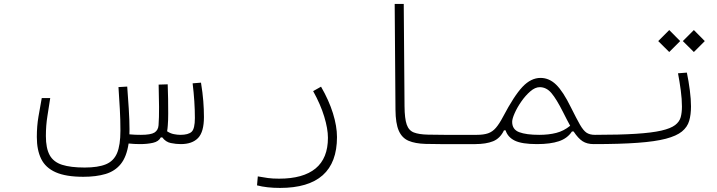

<svg xmlns="http://www.w3.org/2000/svg" viewBox="-20 -713 3556 952"><path d="M393.1 163.6Q306.6 163.6 256.1 141.1Q205.6 118.7 184.1 74.7Q162.6 30.8 162.6 -33.7Q162.6 -87.4 170.7 -134.8Q178.7 -182.1 187 -226.6H229Q222.7 -184.1 215.1 -137.5Q207.5 -90.8 207.5 -38.6Q207.5 22 226.3 56.2Q245.1 90.3 287.6 104Q330.1 117.7 399.9 117.7Q465.8 117.7 504.6 101.8Q543.5 85.9 560.3 46.4Q577.1 6.8 577.1 -64.9Q577.1 -120.1 574.2 -171.4Q571.3 -222.7 567.4 -281.2L610.8 -283.7Q614.7 -234.9 618.4 -175Q622.1 -115.2 622.1 -71.8Q622.1 -59.1 621.6 -46.9Q636.2 -45.4 650.4 -44.9Q664.6 -44.4 678.7 -44.4Q728 -44.4 746.1 -55.9Q764.2 -67.4 766.1 -91.8Q769 -127.9 768.6 -183.3Q768.1 -238.8 766.6 -293.5L811.5 -294.9Q813 -260.7 813.5 -222.4Q814 -184.1 814 -149.4Q814 -114.7 812 -91.8Q811 -76.2 808.6 -62Q824.7 -51.3 842 -47.9Q859.4 -44.4 874 -44.4Q914.1 -44.4 930.2 -59.6Q946.3 -74.7 946.3 -127.9Q946.3 -208 935.1 -299.8L976.6 -303.2Q984.9 -252.4 988 -211.7Q991.2 -170.9 991.2 -132.8Q991.2 -59.1 962.2 -28.8Q933.1 1.5 876.5 1.5Q852.5 1.5 827.1 -3.7Q801.8 -8.8 784.7 -31.7H777.3Q766.6 -11.2 738.5 -4.9Q710.4 1.5 673.8 1.5Q646.5 1.5 617.7 -1.5Q607.9 64 579.1 99.9Q550.3 135.7 503.4 149.7Q456.5 163.6 393.1 163.6Z M1368.2 218.8Q1303.2 218.8 1254.4 206.1L1258.3 161.6Q1285.6 166.5 1308.3 169.7Q1331.1 172.9 1363.8 172.9Q1483.4 172.9 1544.7 122.3Q1606 71.8 1606 -29.8Q1606 -74.7 1587.6 -135Q1569.3 -195.3 1532.7 -261.2L1571.8 -283.2Q1610.8 -215.8 1630.9 -151.4Q1650.9 -86.9 1650.9 -33.2Q1650.9 218.8 1368.2 218.8Z M2337.9 1.5Q2321.8 1.5 2305.4 1.5Q2289.1 1.5 2272.9 1.5Q2224.6 2 2177.7 1.7Q2130.9 1.5 2089.8 0.5Q2038.6 -1 2005.9 -14.9Q1973.1 -28.8 1957.3 -64.9Q1941.4 -101.1 1940.9 -168.9L1937 -693.4H1981.9L1985.8 -186Q1986.3 -125 1996.6 -95.5Q2006.8 -65.9 2032 -56.2Q2057.1 -46.4 2102.1 -45.4Q2140.6 -44.4 2184.8 -44.4Q2229 -44.4 2282.7 -44.4Q2297.4 -44.4 2312.5 -44.4Q2327.6 -44.4 2343.8 -44.4Q2350.6 -44.4 2355.7 -39.6Q2360.8 -34.7 2360.8 -23.4Q2360.8 1.5 2337.9 1.5Z M2335 1.5Q2317.4 1.5 2317.4 -19.5Q2317.4 -29.8 2322.5 -37.1Q2327.6 -44.4 2343.8 -44.4Q2377.9 -44.4 2399.9 -52Q2421.9 -59.6 2438.7 -79.1Q2455.6 -98.6 2474.1 -133.8Q2529.3 -238.8 2571 -282.7Q2612.8 -326.7 2660.2 -326.7Q2703.1 -326.7 2737.5 -293.2Q2772 -259.8 2810.5 -181.2Q2838.9 -124 2855.7 -94.7Q2872.6 -65.4 2888.4 -54.9Q2904.3 -44.4 2929.7 -44.4Q2956.5 -44.4 2956.5 -20Q2956.5 -7.8 2949 -3.2Q2941.4 1.5 2923.8 1.5Q2890.6 1.5 2868.7 -12.7Q2846.7 -26.9 2824.2 -61H2815.9Q2793.5 -26.9 2751.2 -12.7Q2709 1.5 2642.6 1.5Q2567.9 1.5 2532.7 -15.6Q2497.6 -32.7 2486.8 -66.9H2479Q2460 -26.9 2425 -12.7Q2390.1 1.5 2335 1.5ZM2807.1 -89.4Q2799.3 -104 2790.3 -120.8Q2781.2 -137.7 2771.5 -157.7Q2739.3 -221.7 2714.4 -251.2Q2689.5 -280.8 2656.2 -280.8Q2633.3 -280.8 2609.4 -260Q2585.4 -239.3 2564.9 -209.7Q2544.4 -180.2 2532 -152.1Q2519.5 -124 2519.5 -108.9Q2519.5 -70.8 2554.4 -57.6Q2589.4 -44.4 2653.8 -44.4Q2700.7 -44.4 2738 -54Q2775.4 -63.5 2807.1 -89.4Z M2923.8 1.5Q2912.6 1.5 2912.6 -23.9Q2912.6 -44.4 2929.7 -44.4Q3052.7 -44.4 3132.6 -49.6Q3212.4 -54.7 3259 -65.4Q3305.7 -76.2 3327.4 -92.8Q3349.1 -109.4 3355.2 -132.1Q3361.3 -154.8 3361.3 -184.6Q3361.3 -221.2 3355.5 -264.9Q3349.6 -308.6 3341.8 -349.6L3385.7 -353Q3394.5 -311 3400.4 -265.6Q3406.2 -220.2 3406.2 -185.5Q3406.2 -144.5 3397.2 -113.8Q3388.2 -83 3361.3 -61Q3334.5 -39.1 3281.5 -25.1Q3228.5 -11.2 3141.4 -4.9Q3054.2 1.5 2923.8 1.5ZM3420.4 -455.1 3365.7 -509.3 3420.4 -564 3474.6 -509.3ZM3298.3 -455.1 3243.7 -509.3 3298.3 -564 3352.5 -509.3Z"/></svg>

Font: Cascadia Code NF ExtraLight
Style: Regular
Weight: 200
Monospace: yes
Designer: Aaron Bell
Foundry: Saja Typeworks
Version: Version 2404.023; ttfautohint (v1.8.4)